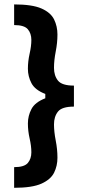

<svg xmlns="http://www.w3.org/2000/svg" viewBox="-20 -692 390 883"><path d="M45 171.7V76.7Q91.7 76.7 107.9 57.5Q124.2 38.3 124.2 8.3Q124.2 -20.8 116.2 -55.4Q108.3 -90 108.3 -124.2Q108.3 -159.2 124.6 -190.4Q140.8 -221.7 188.3 -240V-260Q140.8 -278.3 124.6 -309.6Q108.3 -340.8 108.3 -375.8Q108.3 -410 116.2 -445Q124.2 -480 124.2 -508.3Q124.2 -538.3 107.9 -557.5Q91.7 -576.7 45 -576.7V-671.7Q128.3 -671.7 170.8 -652.9Q213.3 -634.2 228.8 -602.5Q244.2 -570.8 244.2 -533.3Q244.2 -495 236.2 -454.6Q228.3 -414.2 228.3 -380Q228.3 -344.2 246.7 -321.2Q265 -298.3 320 -298.3V-201.7Q265 -201.7 246.7 -178.8Q228.3 -155.8 228.3 -120Q228.3 -86.7 236.2 -46.2Q244.2 -5.8 244.2 33.3Q244.2 70.8 228.8 102.1Q213.3 133.3 170.8 152.5Q128.3 171.7 45 171.7Z"/></svg>

Font: Familjen Grotesk Variable
Style: Regular
Weight: 400
Designer: Anders Wikstroem, Jonas Baeckman, Matilda Gysing, Kristian Moeller
Foundry: Familjen STHLM AB
Version: Version 2.000